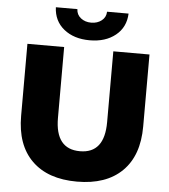

<svg xmlns="http://www.w3.org/2000/svg" viewBox="-60 -963 907 1031"><g transform="rotate(5 393.0 -447.5)"><path d="M64 -312V-700H262V-318Q262 -150 395 -150Q527 -150 527 -318V-700H722V-312Q722 -155 636 -70.5Q550 14 393 14Q236 14 150 -70.5Q64 -155 64 -312ZM199 -909H315Q316 -879 339 -861Q362 -843 395 -843Q428 -843 451 -861Q474 -879 475 -909H591Q588 -835 534 -791.5Q480 -748 395 -748Q310 -748 256 -791.5Q202 -835 199 -909Z"/></g></svg>

Font: CMG Sans ExtraBold
Style: Regular
Weight: 800
Designer: Julieta Ulanovsky
Foundry: Julieta Ulanovsky
Version: Version 7.200